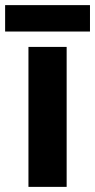

<svg xmlns="http://www.w3.org/2000/svg" viewBox="-33 -729 371 749"><path d="M227 0H78V-546H227ZM318 -709V-606H-13V-709Z"/></svg>

Font: Noto Sans Tai Tham
Style: Regular
Weight: 400
Designer: Monotype Design Team 2013. Revised by David WIlliams 2020
Foundry: Monotype Imaging Inc.
Version: Version 2.002